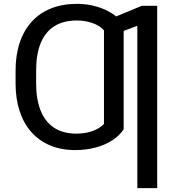

<svg xmlns="http://www.w3.org/2000/svg" viewBox="-20 -757 911 981"><path d="M611.8 -375.5V-96.2Q589.8 -63 552.5 -39.3Q515.1 -15.6 467 -2.9Q418.9 9.8 364.7 9.8Q293 9.8 236.3 -13.9Q179.7 -37.6 140.1 -82.3Q100.6 -127 80.1 -189.9Q59.6 -252.9 59.6 -331.5V-391.1L164.6 -393.1V-331.5Q164.6 -250.5 187.3 -192.9Q210 -135.3 255.9 -104.7Q301.8 -74.2 370.6 -74.2Q415 -74.2 451.9 -87.2Q488.8 -100.1 511.2 -124V-375.5ZM611.8 -631.3V-357.9H511.2V-601.6Q490.2 -626 452.6 -639.2Q415 -652.3 372.6 -652.3Q303.7 -652.3 257.6 -623Q211.4 -593.8 188 -536.9Q164.6 -480 164.6 -396V-339.8H59.6V-396Q59.6 -476.1 80.8 -539.3Q102.1 -602.5 142.6 -646.7Q183.1 -690.9 241.2 -714.1Q299.3 -737.3 373 -737.3Q424.8 -737.3 471.4 -724.1Q518.1 -710.9 554.4 -687Q590.8 -663.1 611.8 -631.3ZM783.2 -727.5V204.1H681.6V-625L564.5 -581.5V-669.4L705.1 -727.5Z"/></svg>

Font: Adwaita Sans
Style: Regular
Weight: 400
Designer: Rasmus Andersson
Foundry: rsms
Version: Version 4.001;git-9221beed3